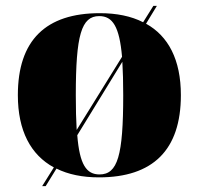

<svg xmlns="http://www.w3.org/2000/svg" viewBox="-20 -596 680 656"><path d="M164 -24 124 40H136L173 -20C213 0 262 10 318 10C502 10 598 -83 598 -271C598 -392 555 -473 479 -515L516 -576H504L469 -520C428 -541 378 -551 321 -551C137 -551 41 -459 41 -271C41 -149 85 -67 164 -24ZM397 -402 242 -152C240 -185 239 -224 239 -271C239 -476 258 -541 319 -541C365 -541 388 -505 397 -402ZM320 0C275 0 252 -34 244 -134L398 -385C400 -353 401 -315 401 -271C401 -64 382 0 320 0Z"/></svg>

Font: Noto Serif Display Black
Style: Regular
Weight: 900
Designer: Monotype Design Team
Foundry: Monotype Imaging Inc.
Version: Version 2.009